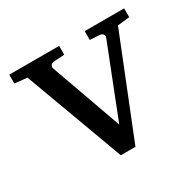

<svg xmlns="http://www.w3.org/2000/svg" viewBox="-112 -609 754 737"><g transform="rotate(-30 264.5 -241.0)"><path d="M465.8 -437 291 0H226.1L64.9 -437L9.8 -442.9V-481.9H231V-442.9L183.1 -439.9Q174.8 -439 169.9 -432.6Q165 -426.3 168 -418L279.8 -105L402.8 -418Q406.2 -425.8 401.9 -432.4Q397.5 -439 389.2 -439.9L344.2 -442.9V-481.9H519V-442.9Z"/></g></svg>

Font: BabelStone Ogham
Style: Regular
Weight: 400
Designer: Andrew West
Foundry: BabelStone
Version: Version 2.02 March 14, 2022